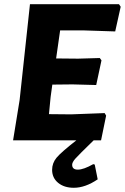

<svg xmlns="http://www.w3.org/2000/svg" viewBox="-20 -665 592 910"><path d="M330 225Q284 225 255.5 201.5Q227 178 227 140Q227 108 248 82.5Q269 57 342 0H42L73 -191L122 -645H544L552 -633L526 -516L374 -521H265L246 -388L350 -387L453 -390L461 -379L436 -262L324 -265L228 -264L220 -206L212 -124L317 -123L476 -129L483 -117L459 0H424Q352 70 337 87Q322 104 322 116Q322 139 349 139Q376 139 422 113L429 115L443 185Q384 225 330 225Z"/></svg>

Font: Alegreya Sans ExtraBold
Style: Italic
Weight: 800
Italic angle: -7°
Designer: Juan Pablo del Peral
Foundry: Huerta Tipografica
Version: Version 2.007